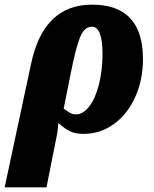

<svg xmlns="http://www.w3.org/2000/svg" viewBox="-75 -566 662 826"><path d="M59 -293Q113 -546 321 -546Q540 -546 540 -312Q540 -222 506.5 -148Q473 -74 414.5 -32Q356 10 284 10Q249 10 226.5 -1Q204 -12 176 -37Q174 0 163 49L125 240H-55ZM366 -335Q366 -451 320 -451Q287 -451 268.5 -403.5Q250 -356 229 -249L199 -99Q216 -86 227 -80Q238 -74 252 -74Q283 -74 309.5 -109Q336 -144 351 -204Q366 -264 366 -335Z"/></svg>

Font: Noto Serif NarrowBlack
Style: Italic
Weight: 900
Width: 4
Italic angle: -12°
Designer: Monotype Design Team
Foundry: Monotype Imaging Inc.
Version: Version 1.001